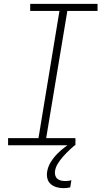

<svg xmlns="http://www.w3.org/2000/svg" viewBox="-20 -755 540 998"><path d="M22 0V-37H180L289 -698H137V-735H487V-698H330L220 -37H372V0ZM310 223Q291 223 274 218Q257 213 244 202Q231 191 226.5 173.5Q222 156 225 138Q229 111 244.5 86.5Q260 62 280.5 41.5Q301 21 324.5 4.5Q348 -12 373 -26L369 0Q352 14 336.5 29Q321 44 306.5 60.5Q292 77 280.5 95.5Q269 114 266 134Q264 145 267 156Q270 167 278 174Q286 181 297 183.5Q308 186 319 186Q327 186 335 185Q343 184 351 182L345 219Q336 221 327.5 222Q319 223 310 223Z"/></svg>

Font: Iosevka SS04 XLt Obl
Style: Regular
Weight: 200
Italic angle: -9°
Monospace: yes
Designer: Belleve Invis
Foundry: Belleve Invis
Version: Version 19.0.0; ttfautohint (v1.8.4)